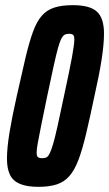

<svg xmlns="http://www.w3.org/2000/svg" viewBox="-20 -716 423 744"><path d="M129 8Q84 8 57 -3.5Q30 -15 18.5 -39Q7 -63 7 -101Q7 -143 17 -203.5Q27 -264 45 -344Q64 -430 78.5 -491Q93 -552 107.5 -592Q122 -632 141.5 -654.5Q161 -677 190 -686.5Q219 -696 262 -696Q296 -696 319.5 -689.5Q343 -683 356.5 -670Q370 -657 376.5 -636Q383 -615 383 -586Q383 -544 373.5 -483.5Q364 -423 346 -344Q328 -258 313.5 -197Q299 -136 284 -96.5Q269 -57 249 -34Q229 -11 200 -1.5Q171 8 129 8ZM144 -103Q153 -103 159.5 -106Q166 -109 172 -120.5Q178 -132 185.5 -157Q193 -182 203 -227.5Q213 -273 228 -344Q250 -446 259 -495Q268 -544 268 -563Q268 -574 265.5 -578Q263 -582 258.5 -583.5Q254 -585 247 -585Q238 -585 231.5 -582Q225 -579 218.5 -567.5Q212 -556 205 -531Q198 -506 188 -460.5Q178 -415 163 -344Q149 -276 140 -232Q131 -188 126.5 -162.5Q122 -137 122 -125Q122 -114 124.5 -110Q127 -106 132 -104.5Q137 -103 144 -103Z"/></svg>

Font: Saira UltraCondensed ExtraBold
Style: Italic
Weight: 800
Width: 1
Italic angle: -12°
Designer: Hector Gatti with collaboration of the Omnibus-Type team
Foundry: Omnibus-Type
Version: Version 1.101